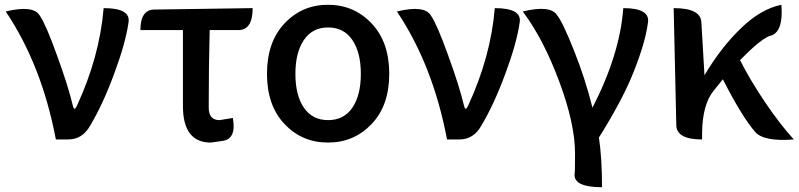

<svg xmlns="http://www.w3.org/2000/svg" viewBox="-20 -584 3344 804"><path d="M214 0Q155 -311 4 -536Q121 -564 147 -518Q172 -482 218 -354Q265 -226 286 -138Q292 -118 302 -141Q397 -346 414 -550Q529 -550 518 -489Q506 -404 458 -275Q411 -147 357 -57Q325 0 265 0Z M955 -90Q971 -2 912 6L863 13Q746 13 746 -140V-458H568Q568 -544 627 -544L1038 -550Q1038 -458 978 -458H858Q854 -306 854 -134Q854 -81 899 -81L955 -90Z M1610 -275Q1610 -142 1536 -64.5Q1462 13 1353.5 13Q1245 13 1171.5 -64.5Q1098 -142 1098 -275Q1098 -408 1171.5 -486Q1245 -564 1353.5 -564Q1462 -564 1536 -486Q1610 -408 1610 -275ZM1252.5 -133Q1288 -81 1354 -81Q1420 -81 1455.5 -133Q1491 -185 1491 -274.5Q1491 -364 1455.5 -416.5Q1420 -469 1354 -469Q1288 -469 1252.5 -416.5Q1217 -364 1217 -274.5Q1217 -185 1252.5 -133Z M1852 0Q1793 -311 1642 -536Q1759 -564 1785 -518Q1810 -482 1856 -354Q1903 -226 1924 -138Q1930 -118 1940 -141Q2035 -346 2052 -550Q2167 -550 2156 -489Q2144 -404 2096 -275Q2049 -147 1995 -57Q1963 0 1903 0Z M2501 200Q2382 200 2386 145Q2388 141 2388 59Q2388 -65 2322 -242Q2256 -420 2169 -536Q2286 -564 2313 -520Q2335 -494 2383 -374Q2431 -254 2461 -133Q2576 -357 2590 -550Q2705 -550 2693 -487Q2682 -406 2635 -287Q2589 -169 2488 -8Q2501 79 2501 200Z M2920 0Q2813 0 2812 -60L2801 -550Q2915 -550 2917 -490L2930 -269Q2999 -385 3082 -465Q3165 -546 3252 -564Q3261 -456 3212 -436Q3173 -429 3079 -332Q3121 -249 3183 -157Q3245 -65 3304 0Q3176 10 3141 -33Q3086 -97 3007 -252Q3004 -248 2990 -231Q2977 -215 2969 -205Q2922 -148 2920 -30V0Z"/></svg>

Font: Swei Half Moon CJK TC
Style: Medium
Weight: 500
Version: Version 2.125